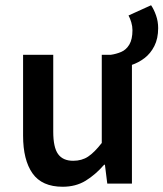

<svg xmlns="http://www.w3.org/2000/svg" viewBox="-20 -700 623 732"><path d="M481 -452 402 -491Q423 -494 442 -502Q461 -510 473 -530Q485 -550 485 -585Q485 -600 480.5 -615Q476 -630 470 -641L556 -680Q567 -664 575 -641Q583 -618 583 -593Q583 -553 568.5 -524.5Q554 -496 531 -478.5Q508 -461 481 -452ZM219 12Q140 12 104 -39Q68 -90 68 -183V-491H183V-198Q183 -138 201.5 -112.5Q220 -87 259 -87Q292 -87 316 -103Q340 -119 368 -155V-491H483V0H389L380 -72H377Q344 -34 306.5 -11Q269 12 219 12Z"/></svg>

Font: Source Sans 3 ExtraLight SemiBold
Style: Regular
Weight: 600
Version: Version 3.052;hotconv 1.1.0;makeotfexe 2.6.0